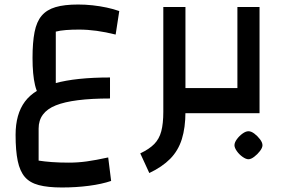

<svg xmlns="http://www.w3.org/2000/svg" viewBox="-20 -501 1262 850"><path d="M227 -361V-98L174 -51Q146 -78 135 -124.5Q124 -171 124 -244Q124 -313 133 -359Q142 -405 164.5 -431.5Q187 -458 226 -469.5Q265 -481 326 -481Q358 -481 390 -477.5Q422 -474 452.5 -467.5Q483 -461 508 -452L492 -348Q448 -359 408 -364.5Q368 -370 330 -370Q298 -370 272 -368Q246 -366 227 -361ZM254 329Q192 329 152 318.5Q112 308 90 282.5Q68 257 58.5 211.5Q49 166 49 96Q49 4 90.5 -51.5Q132 -107 224 -132.5Q316 -158 467 -158V-65Q303 -65 227 -34.5Q151 -4 151 68V210Q176 214 209.5 216.5Q243 219 285 219Q325 219 364.5 213.5Q404 208 459 196L472 300Q431 314 374 321.5Q317 329 254 329Z M800 -111H913V0H800ZM641 265 601 178Q641 159 663 136.5Q685 114 694 80Q703 46 703 -6V-470H801V-6Q801 64 785 115Q769 166 733.5 202Q698 238 641 265Z M873 0V-111H1031V-470H1129V0ZM1080 204Q1069 204 1054 193.5Q1039 183 1028.5 168Q1018 153 1018 142Q1018 130 1028.5 115.5Q1039 101 1053.5 90.5Q1068 80 1080 80Q1092 80 1106 90.5Q1120 101 1131 115.5Q1142 130 1142 142Q1142 153 1131 167.5Q1120 182 1105.5 193Q1091 204 1080 204Z"/></svg>

Font: Changa Medium
Style: Regular
Weight: 500
Designer: Eduardo Rodriguez Tunni
Foundry: Eduardo Rodriguez Tunni
Version: Version 3.003